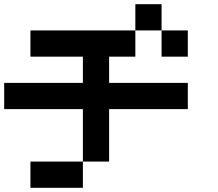

<svg xmlns="http://www.w3.org/2000/svg" viewBox="-20 -895 1040 915"><path d="M0 -375V-500H375V-625H125V-750H625V-625H500V-500H875V-375H500V-125H375V-375ZM750 -625V-750H875V-625ZM750 -875V-750H625V-875ZM125 0V-125H375V0Z"/></svg>

Font: GalmuriMono7 Regular
Style: Regular
Weight: 400
Designer: Lee Minseo (quiple)
Version: Version 2.399;hotconv 1.1.1;makeotfexe 2.6.0 DEVELOPMENT